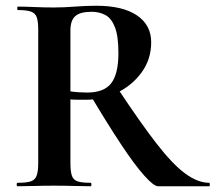

<svg xmlns="http://www.w3.org/2000/svg" viewBox="-20 -648 750 668"><path d="M530 0Q515 0 481.5 -37.5Q448 -75 401 -146Q354 -217 295 -316L387 -344Q467 -223 523.5 -150Q580 -77 624 -44.5Q668 -12 708 -12Q710 -12 710 -6Q710 0 708 0Q638 0 594 0Q550 0 530 0ZM315 -628Q407 -628 456.5 -594.5Q506 -561 506 -501Q506 -442 473 -396.5Q440 -351 388.5 -326Q337 -301 280 -301Q266 -301 251.5 -301Q237 -301 225 -302V-81Q225 -52 230 -37Q235 -22 250 -17Q265 -12 296 -12Q298 -12 298 -6Q298 0 296 0Q270 0 238 -1Q206 -2 168 -2Q132 -2 99.5 -1Q67 0 41 0Q38 0 38 -6Q38 -12 41 -12Q72 -12 87 -17Q102 -22 107.5 -37Q113 -52 113 -81V-544Q113 -573 108 -587.5Q103 -602 88 -607.5Q73 -613 42 -613Q40 -613 40 -619Q40 -625 42 -625Q68 -625 100 -623.5Q132 -622 168 -622Q201 -622 240.5 -625Q280 -628 315 -628ZM392 -463Q392 -522 380 -553Q368 -584 347 -595.5Q326 -607 299 -607Q259 -607 242 -592Q225 -577 225 -542V-330Q239 -328 255 -327Q271 -326 283 -326Q342 -326 367 -358.5Q392 -391 392 -463Z"/></svg>

Font: Cormorant Infant Light
Style: Bold
Weight: 700
Version: Version 4.001